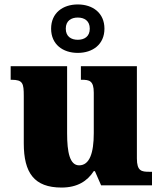

<svg xmlns="http://www.w3.org/2000/svg" viewBox="-20 -834 731 864"><path d="M330 -596C397 -596 450 -634 450 -705C450 -776 397 -814 330 -814C263 -814 210 -776 210 -705C210 -634 263 -596 330 -596ZM330 -655C301 -655 276 -669 276 -705C276 -741 301 -755 330 -755C359 -755 384 -741 384 -705C384 -669 359 -655 330 -655ZM257 10C328 10 373 -19 402 -64H407L435 0H664V-61H652C617 -61 596 -64 596 -121V-536H344V-475H348C382 -475 402 -471 402 -417V-235C402 -145 383 -90 336 -90C294 -90 282 -149 282 -234V-536H28V-475H32C83 -475 87 -459 87 -402V-189C87 -56 134 10 257 10Z"/></svg>

Font: Noto Serif Thai Black
Style: Regular
Weight: 900
Designer: Monotype Design Team
Foundry: Monotype Imaging Inc.
Version: Version 2.002